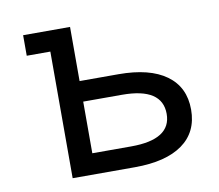

<svg xmlns="http://www.w3.org/2000/svg" viewBox="-64 -605 777 681"><g transform="rotate(-10 324.0 -265.0)"><path d="M145 0V-456H60V-530H229V-335H369Q481 -335 541 -291.5Q601 -248 601 -167Q601 -86 541 -43Q481 0 369 0ZM229 -75H369Q513 -75 513 -167Q513 -261 369 -261H229Z"/></g></svg>

Font: Geist
Style: Regular
Weight: 400
Designer: Basement.studio, Andrés Briganti, Mateo Zaragoza
Foundry: Basement.studio, Vercel, Andrés Briganti, Guido Ferreyra, Mateo Zaragoza
Version: Version 1.401